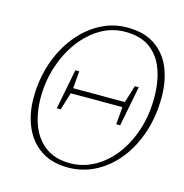

<svg xmlns="http://www.w3.org/2000/svg" viewBox="-105 -789 863 901"><g transform="rotate(15 326.5 -338.5)"><path d="M182 -240 220 -435H239L232 -351H483L509 -435H528L490 -240H471L478 -325H227L201 -240ZM307 -7Q370 -7 425.5 -37.5Q481 -68 522.5 -122.5Q564 -177 587.5 -249.5Q611 -322 611 -405Q611 -484 589 -543.5Q567 -603 521 -636.5Q475 -670 401 -670Q336 -670 280.5 -637Q225 -604 183.5 -547.5Q142 -491 119 -419.5Q96 -348 96 -271Q96 -196 118.5 -136.5Q141 -77 188 -42Q235 -7 307 -7ZM303 15Q225 15 171.5 -21Q118 -57 91 -119.5Q64 -182 64 -259Q64 -350 91 -429Q118 -508 165 -567Q212 -626 273.5 -659Q335 -692 405 -692Q487 -692 540 -656Q593 -620 618.5 -558Q644 -496 644 -418Q644 -325 618 -246Q592 -167 545.5 -108.5Q499 -50 437 -17.5Q375 15 303 15Z"/></g></svg>

Font: Source Serif Pro ExtraLight
Style: Italic
Weight: 200
Italic angle: -12°
Designer: Frank Grießhammer
Foundry: Adobe Systems Incorporated
Version: Version 3.001;hotconv 1.0.111;makeotfexe 2.5.65597